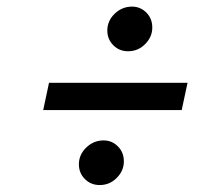

<svg xmlns="http://www.w3.org/2000/svg" viewBox="-20 -645 639 572"><path d="M108.7 -317 126 -398.3H538.7L521.3 -317ZM277 -93.7Q250.7 -93.7 232.8 -111.7Q215 -129.7 215 -155.3Q215 -184.3 237 -205.5Q259 -226.7 288.7 -226.7Q313.7 -226.7 331.3 -208.8Q349 -191 349 -164.3Q349 -136.3 327.8 -115Q306.7 -93.7 277 -93.7ZM361.7 -492.3Q335.3 -492.3 317.5 -510.3Q299.7 -528.3 299.7 -554Q299.7 -583 321.7 -604.2Q343.7 -625.3 373.3 -625.3Q398.3 -625.3 416 -607.5Q433.7 -589.7 433.7 -563Q433.7 -535 412.5 -513.7Q391.3 -492.3 361.7 -492.3Z"/></svg>

Font: Red Hat Display VF
Style: Italic
Weight: 300
Italic angle: -12°
Designer: Pentagram, MCKL
Foundry: Pentagram, MCKL
Version: Version 1.010